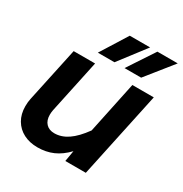

<svg xmlns="http://www.w3.org/2000/svg" viewBox="-183 -922 1019 1071"><g transform="rotate(30 326.5 -386.5)"><path d="M178 -180Q178 -144 197.5 -123.5Q217 -103 251 -103Q296 -103 338 -131.5Q380 -160 424 -221L494 -554H632L514 0H382L394 -70Q353 -27 308 -7.5Q263 12 209 12Q158 12 119 -8Q80 -28 58 -65.5Q36 -103 36 -153Q36 -181 41 -203L116 -554H254L181 -211Q178 -195 178 -180ZM344 -785H475L344 -614H237ZM522 -785H653L516 -614H409Z"/></g></svg>

Font: Azeret Mono SemiBold
Style: Italic
Weight: 600
Italic angle: -12°
Designer: Martin Vácha
Foundry: Displaay
Version: Version 1.000; Glyphs 3.0.3, build 3074